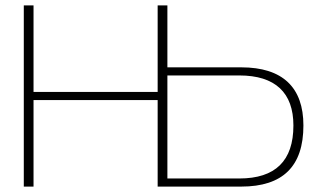

<svg xmlns="http://www.w3.org/2000/svg" viewBox="-20 -690 1186 710"><path d="M68 -670V0H104V-320H563V0H872C1026 0 1102 -75 1102 -226C1102 -366 1026 -441 872 -441H599V-670H563V-350H104V-670ZM599 -30V-411H865C998 -411 1065 -347 1065 -226C1065 -95 998 -30 865 -30Z"/></svg>

Font: LT Wave Alt Thin
Style: Regular
Weight: 100
Designer: Daniel Lyons
Version: Version 2.5 (Glyphs App)